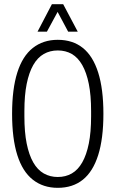

<svg xmlns="http://www.w3.org/2000/svg" viewBox="-20 -889 554 921"><path d="M257 12Q187 12 137.5 -27Q88 -66 63 -145Q38 -224 38 -343Q38 -462 63 -541Q88 -620 137.5 -659Q187 -698 257 -698Q329 -698 377.5 -659Q426 -620 451 -541Q476 -462 476 -343Q476 -224 451 -145Q426 -66 377.5 -27Q329 12 257 12ZM257 -40Q295 -40 324.5 -57Q354 -74 374.5 -110Q395 -146 406 -200.5Q417 -255 417 -331V-356Q417 -432 406 -486.5Q395 -541 374.5 -577Q354 -613 324.5 -630Q295 -647 257 -647Q220 -647 190 -630Q160 -613 139.5 -577Q119 -541 108 -486.5Q97 -432 97 -356V-331Q97 -255 108 -200.5Q119 -146 139.5 -110Q160 -74 190 -57Q220 -40 257 -40ZM160 -737 229 -869H283L353 -737H307L243 -857H270L205 -737Z"/></svg>

Font: Archivo ExtraCondensed ExtraLight
Style: Regular
Weight: 250
Width: 2
Designer: Hector Gatti
Foundry: Omnibus-Type
Version: Version 2.001